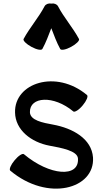

<svg xmlns="http://www.w3.org/2000/svg" viewBox="-20 -1057 604 1123"><path d="M228 -771C249 -809 264 -851 280 -892C296 -851 311 -809 332 -771C337 -761 365 -766 396 -783C426 -799 447 -820 442 -829C406 -896 354 -954 319 -1021C312 -1033 296 -1039 280 -1036C264 -1039 248 -1033 241 -1021C206 -954 154 -896 118 -829C113 -820 134 -799 164 -783C195 -766 223 -761 228 -771ZM40 -59C259 125 536 48 524 -136C516 -246 405 -307 291 -328C230 -339 156 -353 155 -401C153 -492 293 -502 409 -405C417 -399 442 -414 464 -441C486 -467 497 -494 489 -501C308 -653 63 -572 68 -399C70 -296 163 -225 269 -205C340 -192 433 -175 436 -130C444 -16 270 -29 120 -155C112 -162 87 -146 65 -119C43 -93 32 -66 40 -59Z"/></svg>

Font: Nupuram
Style: Bold
Weight: 700
Designer: Santhosh Thottingal (santhosh.thottingal@gmail.com)
Foundry: SMC
Version: Version 1.000